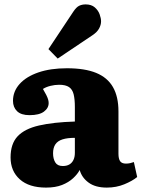

<svg xmlns="http://www.w3.org/2000/svg" viewBox="-20 -838 643 872"><path d="M189 14Q112 14 70 -23.5Q28 -61 28 -123Q28 -185 60 -219Q92 -253 157 -268Q222 -283 320 -286V-352Q320 -387 314.5 -409.5Q309 -432 293.5 -442.5Q278 -453 249 -453Q229 -453 209 -448Q189 -443 175 -434Q184 -419 190 -407Q196 -395 198.5 -386.5Q201 -378 201 -370Q201 -347 179.5 -331Q158 -315 114 -315Q76 -315 57.5 -333Q39 -351 39 -380Q39 -423 69 -456.5Q99 -490 154 -509Q209 -528 284 -528Q365 -528 416.5 -507Q468 -486 493 -442.5Q518 -399 518 -332V-140Q518 -117 525.5 -106Q533 -95 552 -95Q562 -95 571 -97Q580 -99 588 -102L603 -34Q581 -16 544.5 -1Q508 14 465 14Q413 14 382 -9Q351 -32 342 -66Q332 -47 312 -28.5Q292 -10 262 2Q232 14 189 14ZM265 -84Q283 -84 295 -91Q307 -98 313.5 -111.5Q320 -125 320 -144V-212Q286 -212 264 -205Q242 -198 231.5 -182.5Q221 -167 221 -142Q221 -117 231 -100.5Q241 -84 265 -84ZM242 -572 200 -615 313 -785Q327 -806 340 -812Q353 -818 369 -818Q395 -818 410.5 -804.5Q426 -791 432.5 -773Q439 -755 439 -741Q439 -725 430 -708.5Q421 -692 400 -678Z"/></svg>

Font: Literata ExtraBold
Style: Regular
Weight: 800
Designer: Latin by Veronika Burian and Jose Scaglione. Greek by Irene Vlachou. Cyrillic by Vera Evstafieva.
Foundry: TypeTogether
Version: Version 3.103;gftools[0.9.29]